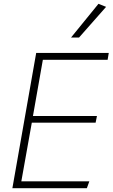

<svg xmlns="http://www.w3.org/2000/svg" viewBox="-20 -988 591 1008"><path d="M92 -36H449L436 0H45L170 -710H551L545 -674H205L153 -379H489L482 -344H147ZM353 -791 497 -968 537 -952 395 -791Z"/></svg>

Font: Livvic ExtraLight
Style: Italic
Weight: 275
Italic angle: -10°
Designer: Jacques Le Bailly, Baron von Fonthausen
Version: Version 1.001; ttfautohint (v1.8.2)